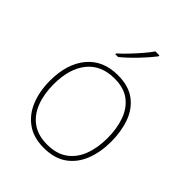

<svg xmlns="http://www.w3.org/2000/svg" viewBox="-218 -884 1012 1012"><g transform="rotate(45 287.5 -378.0)"><path d="M515 -264Q515 -187 490.5 -124.5Q466 -62 415.5 -26Q365 10 286 10Q210 10 159.5 -26Q109 -62 84 -124Q59 -186 59 -264Q59 -390 120.5 -464Q182 -538 292 -538Q372 -538 421 -501.5Q470 -465 492.5 -403Q515 -341 515 -264ZM86 -264Q86 -191 108 -134.5Q130 -78 174.5 -46.5Q219 -15 286 -15Q356 -15 400.5 -47Q445 -79 466.5 -135.5Q488 -192 488 -264Q488 -333 468.5 -389.5Q449 -446 406 -479.5Q363 -513 292 -513Q193 -513 139.5 -447Q86 -381 86 -264ZM373 -766V-759Q347 -725 306 -682Q265 -639 225 -606H204V-612Q227 -632 253.5 -660Q280 -688 304.5 -716.5Q329 -745 343 -766Z"/></g></svg>

Font: Noto Sans Cherokee Thin
Style: Regular
Weight: 100
Designer: Monotype Design Team
Foundry: Monotype Imaging Inc.
Version: Version 2.001; ttfautohint (v1.8.4.7-5d5b)